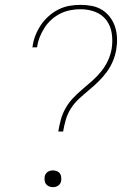

<svg xmlns="http://www.w3.org/2000/svg" viewBox="-20 -763 540 791"><path d="M220 -221Q224 -245 230.5 -269.5Q237 -294 250 -317Q263 -340 281.5 -359.5Q300 -379 320.5 -396Q341 -413 361 -431Q381 -449 397.5 -469.5Q414 -490 425 -514Q436 -538 440 -562Q445 -594 440.5 -625Q436 -656 418.5 -679.5Q401 -703 372.5 -714Q344 -725 312 -725Q291 -725 270 -721Q249 -717 229.5 -707.5Q210 -698 193 -683Q176 -668 164 -649.5Q152 -631 144 -611Q136 -591 133 -570Q133 -569 133 -568.5Q133 -568 133 -568H113Q113 -568 113 -569Q113 -570 114 -570Q117 -594 125.5 -616Q134 -638 147.5 -658.5Q161 -679 180 -696Q199 -713 221 -724Q243 -735 266 -739Q289 -743 312 -743Q336 -743 359 -738.5Q382 -734 401 -722Q420 -710 433.5 -692Q447 -674 454 -652.5Q461 -631 462 -607Q463 -583 459 -559Q455 -535 445 -511Q435 -487 419.5 -466Q404 -445 385 -426.5Q366 -408 345.5 -391Q325 -374 305.5 -356Q286 -338 272 -316Q258 -294 251 -269.5Q244 -245 240 -221ZM198 8Q190 8 182.5 5Q175 2 170 -4Q165 -10 164 -18.5Q163 -27 164 -35Q165 -41 168 -46Q171 -51 176 -54.5Q181 -58 186.5 -59.5Q192 -61 198 -61Q206 -61 214 -58Q222 -55 226.5 -49Q231 -43 232 -34.5Q233 -26 232 -18Q231 -12 228 -7Q225 -2 220 1.5Q215 5 209.5 6.5Q204 8 198 8Z"/></svg>

Font: Iosevka Slab Thin
Style: Italic
Weight: 100
Italic angle: -9°
Monospace: yes
Designer: Belleve Invis
Foundry: Belleve Invis
Version: Version 11.1.1; ttfautohint (v1.8.3)